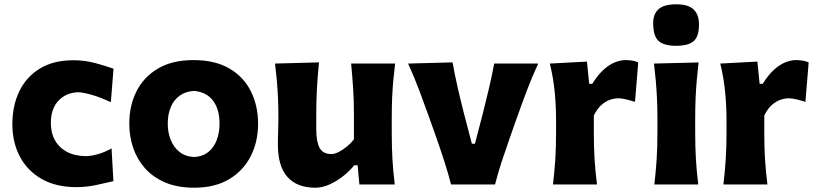

<svg xmlns="http://www.w3.org/2000/svg" viewBox="-20 -855 3787 890"><path d="M333.2 12.4Q380.9 12.4 426.8 2.5Q472.8 -7.3 505.7 -15.3L497.1 -167Q466 -149.4 433.6 -140.3Q401.2 -131.2 377.6 -131.2Q326.2 -132 290.1 -151.2Q254.1 -170.4 234.9 -204.6Q215.7 -238.8 215.7 -284.5Q215.7 -350.3 250.4 -387.7Q285.2 -425.1 341.1 -427.4Q361 -427.4 400.8 -416.7Q440.6 -406.1 493.8 -381.2L506.2 -536.5Q471.5 -549.2 422 -562.5Q372.4 -575.8 321 -575.8Q227.9 -575.8 164.7 -537.2Q101.6 -498.5 69.4 -431.6Q37.3 -364.6 37.3 -279.3Q37.3 -195 72.1 -129.1Q106.9 -63.2 173.3 -25.4Q239.6 12.4 333.2 12.4Z M879.6 -127.1Q839.5 -129.2 812.4 -150.6Q785.3 -171.9 771.5 -206.4Q757.6 -240.9 757.6 -281.9Q757.6 -324.9 771.5 -358.2Q785.3 -391.6 812.6 -411.4Q839.8 -431.2 879.6 -433.6Q937 -428.5 967.3 -388.6Q997.6 -348.6 997.6 -281.9Q997.6 -239.9 984.5 -205.4Q971.5 -170.9 945.3 -150.1Q919.1 -129.2 879.6 -127.1ZM880.5 15.1Q975.3 15.1 1041.2 -23.8Q1107.1 -62.8 1141.7 -130Q1176.3 -197.1 1176.3 -281.9Q1176.3 -364.6 1143.1 -431.4Q1110 -498.2 1043.5 -537.4Q976.9 -576.5 876.8 -576.5Q779.5 -576.5 713.2 -537.8Q647 -499 613.1 -432.5Q579.3 -365.9 579.3 -281.9Q579.3 -223.1 597.3 -169.8Q615.4 -116.4 652.3 -74.8Q689.3 -33.2 746.1 -9Q802.9 15.1 880.5 15.1Z M1441.7 15.1Q1473.1 15.1 1506.1 0.6Q1539.1 -14 1569.3 -37.6Q1599.6 -61.2 1622.4 -89H1637.7L1646 0H1809.9Q1802.4 -59.7 1799.2 -116.1Q1795.9 -172.5 1795.9 -242.4V-306Q1795.9 -358.7 1797.7 -401.1Q1799.5 -443.5 1803.1 -482.1Q1806.6 -520.7 1811.5 -560.4H1607.6Q1613.3 -500.7 1616.9 -445.6Q1620.6 -390.5 1620.6 -328.1V-209.3Q1606.9 -191.2 1587.8 -175.5Q1568.7 -159.8 1549.6 -150.3Q1530.6 -140.8 1517.1 -140.8Q1477.1 -140.8 1461.5 -169.5Q1446 -198.2 1446 -256.3V-328.1Q1446 -390.5 1449.3 -448.2Q1452.6 -506 1458.8 -565.8L1254.9 -560.4Q1259.8 -520.7 1263.2 -482.1Q1266.6 -443.5 1268.6 -401.1Q1270.5 -358.7 1270.5 -306Q1270.5 -276.2 1269.4 -248.4Q1268.2 -220.5 1268.2 -183.8Q1268.2 -84.3 1312.5 -34.6Q1356.8 15.1 1441.7 15.1Z M2070.8 0H2274.7Q2288.2 -52.9 2305.3 -105.1Q2322.4 -157.2 2341.1 -210.1L2376.3 -310.1Q2398.4 -372.6 2422.3 -435.5Q2446.1 -498.4 2474.8 -560.4H2270.7Q2260.9 -506.5 2247.8 -450.6Q2234.7 -394.7 2219.6 -334.8L2181.5 -188.8H2167.3L2129.2 -334.6Q2114.4 -392.7 2101.3 -450.4Q2088.2 -508 2077.8 -565.8L1871.7 -560.4Q1899.9 -498.5 1923.5 -435.9Q1947.1 -373.2 1969.2 -311.2L2004.4 -211.9Q2022.6 -160.2 2039.9 -106.4Q2057.1 -52.7 2070.8 0Z M2543.3 0H2747.2Q2739.7 -59.7 2736.2 -114.9Q2732.7 -170.1 2732.7 -232.7V-319.8Q2748.7 -351.9 2768.6 -369.1Q2788.4 -386.2 2808.7 -392.8Q2828.9 -399.4 2845.9 -399.4Q2860.4 -399.4 2882 -394.3Q2903.6 -389.2 2923.5 -382.8L2938.5 -565.8Q2924 -572.3 2908.2 -574.4Q2892.4 -576.5 2880 -576.5Q2856.1 -576.5 2829.8 -565.9Q2803.5 -555.3 2777.2 -531.2Q2750.8 -507.2 2725.4 -466.5H2711.1L2700.8 -569.5L2528.8 -560.4Q2545.1 -493 2551.4 -427.6Q2557.6 -362.1 2557.6 -298.2V-242.4Q2557.6 -172.5 2554 -116.1Q2550.3 -59.7 2543.3 0Z M3013.2 0H3216.8Q3209.3 -59.7 3205.9 -116.1Q3202.5 -172.5 3202.5 -242.4V-298.2Q3202.5 -355.6 3204.4 -400.7Q3206.4 -445.8 3210 -485.4Q3213.5 -525.1 3218.4 -565.6L3011.4 -560.4Q3016.3 -520.7 3019.8 -481.8Q3023.3 -442.9 3025.4 -398.6Q3027.5 -354.3 3027.5 -298.2V-242.4Q3027.5 -172.5 3023.8 -116.1Q3020.2 -59.7 3013.2 0ZM3113.6 -642.7Q3170.4 -642.7 3195.2 -664.1Q3220.1 -685.5 3220.1 -741.5Q3220.1 -787.3 3195.3 -811.1Q3170.6 -835 3114.7 -835Q3058.1 -835 3033 -812.8Q3007.8 -790.7 3007.8 -747.9Q3007.8 -687.2 3033 -665Q3058.1 -642.7 3113.6 -642.7Z M3333.3 0H3537.3Q3529.8 -59.7 3526.3 -114.9Q3522.8 -170.1 3522.8 -232.7V-319.8Q3538.7 -351.9 3558.6 -369.1Q3578.5 -386.2 3598.7 -392.8Q3619 -399.4 3635.9 -399.4Q3650.4 -399.4 3672 -394.3Q3693.7 -389.2 3713.5 -382.8L3728.5 -565.8Q3714 -572.3 3698.2 -574.4Q3682.5 -576.5 3670.1 -576.5Q3646.2 -576.5 3619.9 -565.9Q3593.6 -555.3 3567.2 -531.2Q3540.9 -507.2 3515.5 -466.5H3501.1L3490.9 -569.5L3318.8 -560.4Q3335.1 -493 3341.4 -427.6Q3347.7 -362.1 3347.7 -298.2V-242.4Q3347.7 -172.5 3344 -116.1Q3340.3 -59.7 3333.3 0Z"/></svg>

Font: Pinar FD VF
Style: Regular
Weight: 300
Designer: Amin Abedi
Version: Version 2.000